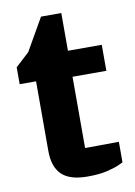

<svg xmlns="http://www.w3.org/2000/svg" viewBox="-75 -667 512 727"><g transform="rotate(-10 181.0 -303.5)"><path d="M203 10Q135 10 104 -20Q73 -50 73 -111V-379H10V-444L63 -493L134 -617H212V-472H342V-372H212V-98L342 -99V-20Q342 -20 326 -12.5Q310 -5 279.5 2.5Q249 10 203 10Z"/></g></svg>

Font: Rowdies Light
Style: Regular
Weight: 300
Designer: Jaikishan Patel
Version: Version 1.000; ttfautohint (v1.8.3)